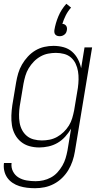

<svg xmlns="http://www.w3.org/2000/svg" viewBox="-25 -770 545 1013"><path d="M160 223Q138 223 117.5 220.5Q97 218 77.5 212Q58 206 41 194.5Q24 183 13 167Q2 151 -2.5 131Q-7 111 -4 90H36Q33 114 43.5 134.5Q54 155 73 166.5Q92 178 115.5 182Q139 186 163 186Q183 186 203.5 181.5Q224 177 243.5 166.5Q263 156 278 139.5Q293 123 304 104Q315 85 321 65Q327 45 331 24L350 -91Q337 -69 319 -49Q301 -29 278.5 -16Q256 -3 231 2.5Q206 8 182 8Q155 8 130 1Q105 -6 85.5 -22Q66 -38 54 -60.5Q42 -83 38 -108.5Q34 -134 35 -161Q36 -188 40 -215L60 -335Q64 -359 71 -383Q78 -407 91 -429.5Q104 -452 122 -471.5Q140 -491 162 -504Q184 -517 208.5 -522.5Q233 -528 257 -528Q285 -528 310.5 -521Q336 -514 355 -497.5Q374 -481 386 -458Q398 -435 403 -410L421 -520H461L370 30Q366 55 357.5 80Q349 105 335.5 127.5Q322 150 302.5 169Q283 188 259 200.5Q235 213 210 218Q185 223 160 223ZM196 -29Q216 -29 236.5 -33Q257 -37 276 -47.5Q295 -58 311 -73.5Q327 -89 338.5 -107.5Q350 -126 356 -146.5Q362 -167 366 -187L386 -307Q389 -329 389.5 -351Q390 -373 386.5 -394Q383 -415 374 -434Q365 -453 349.5 -466.5Q334 -480 313 -485.5Q292 -491 270 -491Q250 -491 229 -487Q208 -483 188.5 -472Q169 -461 153.5 -445Q138 -429 126.5 -410Q115 -391 109 -370.5Q103 -350 99 -329L79 -209Q76 -188 75.5 -166Q75 -144 78.5 -123Q82 -102 91.5 -84Q101 -66 116.5 -53Q132 -40 153 -34.5Q174 -29 196 -29ZM290 -579Q283 -579 277 -581Q271 -583 267 -587.5Q263 -592 262 -598.5Q261 -605 262 -612Q268 -648 283 -684Q298 -720 325 -750L350 -730Q333 -711 322 -689Q311 -667 304 -644Q310 -644 315 -641.5Q320 -639 323.5 -634.5Q327 -630 328 -624Q329 -618 328 -612Q327 -605 324 -598.5Q321 -592 315 -587.5Q309 -583 303 -581Q297 -579 290 -579Z"/></svg>

Font: Iosevka Extralight Oblique
Style: Regular
Weight: 200
Italic angle: -9°
Monospace: yes
Designer: Belleve Invis
Foundry: Belleve Invis
Version: Version 32.5.0; ttfautohint (v1.8.4)